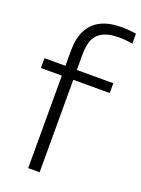

<svg xmlns="http://www.w3.org/2000/svg" viewBox="-154 -887 703 955"><g transform="rotate(20 198.0 -409.0)"><path d="M121.5 0V-621Q121.5 -686.5 143.8 -730.2Q166 -774 210 -796Q254 -818 319.5 -818Q339 -818 358.8 -816.2Q378.5 -814.5 396.5 -811.5V-758.5Q378.5 -762 360 -763.8Q341.5 -765.5 323.5 -765.5Q252 -765.5 217 -733.5Q182 -701.5 182 -624.5V0ZM10.5 -489.5V-541.5H375V-489.5Z"/></g></svg>

Font: Encode Sans SemiExpanded Light
Style: Regular
Weight: 300
Width: 6
Designer: Multiple Designers
Foundry: Impallari Type
Version: Version 3.002